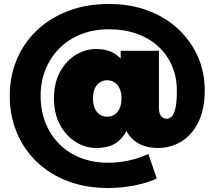

<svg xmlns="http://www.w3.org/2000/svg" viewBox="-20 -734 1077 964"><path d="M523 210Q410 210 319 175Q228 140 163 77Q98 14 63.5 -70.5Q29 -155 29 -253Q29 -350 63.5 -433.5Q98 -517 163.5 -580Q229 -643 321 -678.5Q413 -714 527 -714Q635 -714 723.5 -680.5Q812 -647 875.5 -587.5Q939 -528 973.5 -449.5Q1008 -371 1008 -281Q1008 -186 976 -121Q944 -56 890.5 -23.5Q837 9 773 9Q691 9 643 -38Q626 -55 615 -77Q598 -44 571 -22Q531 9 463 9Q409 9 360.5 -21Q312 -51 281.5 -107Q251 -163 251 -240Q251 -317 281 -372.5Q311 -428 359.5 -458Q408 -488 463 -488Q527 -488 567 -457Q577 -449 586 -440V-479H778V-193Q778 -162 789.5 -150Q801 -138 817 -138Q831 -138 842.5 -149.5Q854 -161 861 -191.5Q868 -222 868 -278Q868 -346 844 -402.5Q820 -459 775 -500.5Q730 -542 667 -564.5Q604 -587 527 -587Q450 -587 387 -562Q324 -537 278.5 -491.5Q233 -446 208.5 -385Q184 -324 184 -253Q184 -180 208 -118.5Q232 -57 277 -11.5Q322 34 384.5 58.5Q447 83 523 83Q573 83 623.5 72.5Q674 62 725 39L767 162Q722 184 656 197Q590 210 523 210ZM518 -148Q539 -148 555 -158.5Q571 -169 580.5 -189.5Q590 -210 590 -240Q590 -270 580.5 -290Q571 -310 555 -320.5Q539 -331 518 -331Q498 -331 481.5 -320.5Q465 -310 456 -290Q447 -270 447 -240Q447 -210 456 -189.5Q465 -169 481.5 -158.5Q498 -148 518 -148Z"/></svg>

Font: Montserrat Thin Black
Style: Regular
Weight: 900
Version: Version 9.000